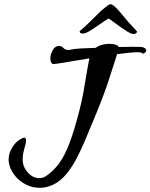

<svg xmlns="http://www.w3.org/2000/svg" viewBox="-20 -779 717 915"><path d="M169 116Q134 116 104.5 101Q75 86 54 61.5Q33 37 25 9Q24 3 22.5 -3.5Q21 -10 21 -17Q21 -48 37.5 -75Q54 -102 76 -115Q90 -123 96 -123Q104 -123 104 -111Q104 -97 96 -70Q88 -43 88 -20Q88 16 112.5 43Q137 70 167 70Q183 70 198 61Q234 37 261 0.5Q288 -36 311 -96.5Q334 -157 358 -251Q370 -297 377 -336.5Q384 -376 390.5 -416Q397 -456 406 -501Q361 -494 322 -487Q283 -480 258.5 -476.5Q234 -473 231 -474Q220 -480 220 -500Q220 -520 231.5 -540Q243 -560 260 -560Q274 -560 282 -550.5Q290 -541 307 -541Q310 -541 313 -541.5Q316 -542 320 -543Q331 -546 363 -548Q395 -550 436 -551Q451 -562 468 -566Q485 -570 501 -570Q538 -570 546 -555Q563 -555 578 -555.5Q593 -556 606 -556Q629 -556 644.5 -555.5Q660 -555 663 -553Q671 -550 674 -546Q677 -542 677 -539Q677 -531 668 -526Q659 -521 657 -525Q657 -530 635 -530Q619 -530 594 -527.5Q569 -525 538 -521Q522 -471 499.5 -401Q477 -331 437 -234Q412 -174 388.5 -117.5Q365 -61 339.5 -14Q314 33 283 65Q252 97 213 109Q192 116 169 116ZM616 -617Q605 -617 583 -631Q561 -645 537.5 -662.5Q514 -680 498 -691Q479 -680 455 -663Q431 -646 409 -632.5Q387 -619 375 -619Q369 -619 364 -621.5Q359 -624 360 -631Q388 -654 410.5 -677Q433 -700 459 -725Q473 -737 483 -745Q493 -753 500 -757Q502 -758 504 -758.5Q506 -759 508 -759Q510 -759 514 -757Q528 -749 549 -725Q569 -700 590 -676Q611 -652 633 -629Q632 -617 616 -617Z"/></svg>

Font: Grechen Fuemen
Style: Regular
Weight: 400
Designer: Robert E. Leuschke
Foundry: Robert E. Leuschke
Version: Version 1.010; ttfautohint (v1.8.3)